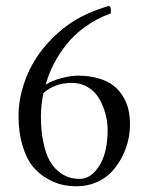

<svg xmlns="http://www.w3.org/2000/svg" viewBox="-20 -631 505 662"><path d="M129.9 -310.5Q121.1 -269.5 121.1 -229Q121.1 -179.7 129.2 -141.4Q137.2 -103 149.9 -79.3Q162.6 -55.7 180.7 -40.8Q198.7 -25.9 216.8 -20Q234.9 -14.2 254.9 -14.2Q293.9 -14.2 322.5 -59.6Q351.1 -105 351.1 -183.1Q351.1 -199.7 347.9 -219.2Q344.7 -238.8 335.9 -261.7Q327.1 -284.7 314 -302.7Q300.8 -320.8 278.3 -333Q255.9 -345.2 228 -345.2Q169.9 -345.2 129.9 -310.5ZM137.2 -338.9Q158.7 -353 191.4 -361.6Q224.1 -370.1 249 -370.1Q288.6 -370.1 319.8 -360.8Q351.1 -351.6 371.1 -335.9Q391.1 -320.3 404.3 -298.3Q417.5 -276.4 422.9 -252.7Q428.2 -229 428.2 -202.1Q428.2 -175.3 421.9 -147Q415.5 -118.7 400.9 -90.1Q386.2 -61.5 365.5 -39.1Q344.7 -16.6 313.2 -2.7Q281.7 11.2 244.1 11.2Q218.3 11.2 193.4 5.6Q168.5 0 140.6 -16.4Q112.8 -32.7 92 -58.3Q71.3 -84 57.6 -128.9Q43.9 -173.8 43.9 -231.9Q43.9 -293 67.9 -357.4Q91.8 -421.4 137.2 -474.1Q181.2 -524.4 231.4 -556.6Q282.2 -588.9 356 -610.8Q358.4 -609.4 359.6 -607.7Q360.8 -606 361.3 -603Q361.8 -600.1 362.1 -598.1Q362.3 -596.2 362.1 -591.6Q361.8 -586.9 361.8 -585Q313 -566.9 273.7 -538.6Q234.4 -510.3 208.3 -476.8Q182.1 -443.4 165 -409.7Q147.9 -376 137.2 -338.9Z"/></svg>

Font: Linux Libertine Display G
Style: Regular
Weight: 400
Designer: Philipp H. Poll
Foundry: Philipp H. Poll
Version: Version 5.0.9